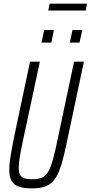

<svg xmlns="http://www.w3.org/2000/svg" viewBox="-20 -1027 498 1055"><path d="M156 8Q111 8 83.5 -1.5Q56 -11 43.5 -33.5Q31 -56 31 -94Q31 -129 39.5 -178Q48 -227 62 -296L145 -688H199L108 -263Q96 -207 89.5 -169Q83 -131 83 -105Q83 -81 90 -67Q97 -53 113.5 -47.5Q130 -42 156 -42Q190 -42 210.5 -51Q231 -60 245 -84Q259 -108 271 -151Q283 -194 297 -263L387 -688H441L358 -296Q343 -223 330.5 -171Q318 -119 303.5 -84Q289 -49 269.5 -29Q250 -9 222.5 -0.5Q195 8 156 8ZM364 -793 378 -862H432L417 -793ZM208 -793 223 -862H276L262 -793ZM245 -969 253 -1007H458L451 -969Z"/></svg>

Font: Saira ExtraCondensed Light
Style: Italic
Weight: 300
Width: 2
Italic angle: -12°
Designer: Hector Gatti with collaboration of the Omnibus-Type team
Foundry: Omnibus-Type
Version: Version 1.101